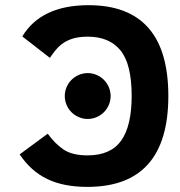

<svg xmlns="http://www.w3.org/2000/svg" viewBox="-20 -710 696 744"><path d="M319.8 -249Q302.2 -249 285.9 -255.9Q269.5 -262.7 257.1 -275.1Q244.6 -287.6 237.8 -304Q231 -320.3 231 -337.9Q231 -355.5 237.8 -371.8Q244.6 -388.2 257.1 -400.6Q269.5 -413.1 285.9 -419.9Q302.2 -426.8 319.8 -426.8Q337.4 -426.8 353.8 -419.9Q370.1 -413.1 382.6 -400.6Q395 -388.2 401.9 -371.8Q408.7 -355.5 408.7 -337.9Q408.7 -320.3 401.9 -304Q395 -287.6 382.6 -275.1Q370.1 -262.7 353.8 -255.9Q337.4 -249 319.8 -249ZM318.4 14.2Q226.1 14.2 162.8 -16.4Q99.6 -46.9 56.2 -111.8L165 -191.9Q192.4 -153.8 225.8 -130.9Q259.3 -107.9 319.3 -107.9Q408.7 -107.9 449.5 -165Q490.2 -222.2 490.2 -337.9Q490.2 -461.9 446.8 -514.9Q403.3 -567.9 320.3 -567.9Q285.6 -567.9 260.7 -560.1Q235.8 -552.2 216.3 -536.6Q196.8 -521 173.3 -485.8L66.4 -568.8Q139.6 -689.9 323.2 -689.9Q632.3 -689.9 632.3 -337.9Q632.3 14.2 318.4 14.2Z"/></svg>

Font: Cadman
Style: Bold
Weight: 700
Designer: Paul James MIller
Foundry: High-Logic / Made with FontCreator
Version: Version 2.114;March 28, 2021;FontCreator 13.0.0.2683 64-bit